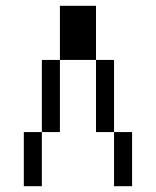

<svg xmlns="http://www.w3.org/2000/svg" viewBox="-20 -645 540 665"><path d="M62.5 -187.5V0H125V-187.5ZM375 -187.5V0H437.5V-187.5ZM125 -187.5H187.5Q187.5 -187.5 187.5 -437.5H125Q125 -437.5 125 -187.5ZM375 -187.5Q375 -187.5 375 -437.5H312.5Q312.5 -437.5 312.5 -187.5ZM187.5 -437.5H312.5V-625H187.5Z"/></svg>

Font: Unifont
Style: Regular
Weight: 500
Version: Version 13.0.05